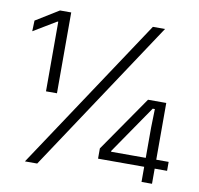

<svg xmlns="http://www.w3.org/2000/svg" viewBox="-74 -716 822 793"><g transform="rotate(10 337.5 -319.5)"><path d="M116 -300V-592H112.5L17 -534.5L18.5 -579.5L115 -639H162V-300ZM80.5 0 504.5 -639H555.5L132 0ZM569.5 0V-227.5L571.5 -306H562.5L424 -104.5V-86.5L402.5 -101H665.5V-63.5H376V-106.5L537 -339H613.5V0Z"/></g></svg>

Font: Anek Bangla Light
Style: Regular
Weight: 300
Designer: Sulekha Rajkumar (Bangla), Yesha Goshar (Latin)
Foundry: Ek Type
Version: Version 1.003